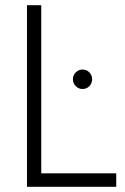

<svg xmlns="http://www.w3.org/2000/svg" viewBox="-20 -720 482 740"><path d="M84 -700V0H428V-52H139V-700ZM261 -415Q261 -399 272 -388Q283 -377 298 -377Q314 -377 324.5 -388Q335 -399 335 -415Q335 -430 324.5 -441Q314 -452 298 -452Q283 -452 272 -441Q261 -430 261 -415Z"/></svg>

Font: Jost Light
Style: Regular
Weight: 300
Version: Version 3.710